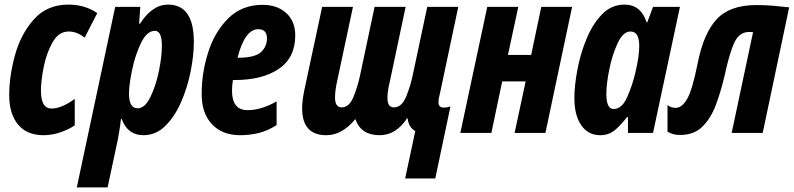

<svg xmlns="http://www.w3.org/2000/svg" viewBox="-20 -578 3452 835"><path d="M305 -33V-148Q248 -106 204 -106Q158 -106 158 -184Q158 -225 170 -286Q182 -347 208.5 -394Q235 -441 279 -441Q315 -441 348 -414L403 -521Q349 -558 278 -558Q184 -558 127 -493.5Q70 -429 45 -337.5Q20 -246 20 -164Q20 -83 58.5 -36.5Q97 10 169 10Q207 10 244 -3Q281 -16 305 -33Z M541 -170Q541 -209 554.5 -274Q568 -339 593.5 -391.5Q619 -444 654 -444Q684 -444 684 -378Q684 -332 671 -268.5Q658 -205 634 -156Q610 -107 579 -107Q541 -107 541 -170ZM448 237 492 31Q495 15 499 -9Q503 -33 506 -61H509Q535 10 604 10Q658 10 699 -30.5Q740 -71 767.5 -134Q795 -197 809 -267Q823 -337 823 -396Q823 -558 711 -558Q642 -558 589 -475H585L590 -548H481L314 237Z M1183 -34V-137Q1116 -99 1057 -99Q989 -99 989 -183Q989 -207 993 -230H1002Q1121 -230 1192.5 -278.5Q1264 -327 1264 -424Q1264 -486 1224.5 -521.5Q1185 -557 1122 -557Q1032 -557 973 -498.5Q914 -440 885.5 -351Q857 -262 857 -169Q857 -85 902 -37.5Q947 10 1025 10Q1066 10 1105 0.5Q1144 -9 1183 -34ZM1103 -451Q1141 -451 1141 -411Q1141 -375 1114.5 -351Q1088 -327 1016 -327H1013Q1045 -451 1103 -451Z M1873 198 1939 -115Q1923 -110 1910 -110Q1887 -110 1887 -133Q1887 -150 1894 -175L1973 -548H1838L1776 -256Q1767 -210 1747.5 -160.5Q1728 -111 1693 -111Q1665 -111 1665 -152Q1665 -183 1676 -226L1744 -548H1609L1545 -246Q1536 -204 1517.5 -157.5Q1499 -111 1466 -111Q1437 -111 1437 -154Q1437 -185 1447 -229L1515 -548H1381L1305 -193Q1294 -142 1294 -107Q1294 10 1399 10Q1435 10 1467.5 -9Q1500 -28 1524 -59H1526Q1550 10 1631 10Q1702 10 1750 -63H1753Q1757 -24 1786 -8L1742 198Z M2117 0 2164 -224H2266L2218 0H2352L2468 -548H2334L2290 -339H2189L2234 -548H2099L1982 0Z M2617 -170Q2617 -213 2630 -277Q2643 -341 2666.5 -391Q2690 -441 2722 -441Q2760 -441 2760 -379Q2760 -358 2756.5 -331Q2753 -304 2742 -257Q2730 -207 2707.5 -155.5Q2685 -104 2648 -104Q2617 -104 2617 -170ZM2707 -69H2711V0H2820L2937 -548H2820L2795 -481H2792Q2767 -558 2696 -558Q2639 -558 2598 -515.5Q2557 -473 2530.5 -408.5Q2504 -344 2491 -274.5Q2478 -205 2478 -151Q2478 -76 2508 -33Q2538 10 2590 10Q2628 10 2654.5 -12.5Q2681 -35 2707 -69Z M3131 -248Q3153 -350 3174.5 -394.5Q3196 -439 3238 -439Q3250 -439 3255 -438L3162 0H3297L3412 -546Q3373 -550 3342 -553Q3311 -556 3269 -556Q3153 -556 3096 -493.5Q3039 -431 3014 -302Q2991 -187 2968.5 -148Q2946 -109 2919 -109Q2897 -109 2883 -121V-5Q2896 2 2908 5.5Q2920 9 2938 9Q2999 9 3036 -28.5Q3073 -66 3094.5 -125Q3116 -184 3131 -248Z"/></svg>

Font: Noto Sans UI Condensed ExtraBold
Style: Italic
Weight: 800
Width: 3
Designer: Monotype Design Team
Foundry: Monotype Imaging Inc.
Version: 1.001